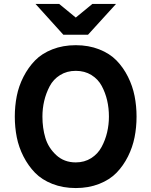

<svg xmlns="http://www.w3.org/2000/svg" viewBox="-20 -941 767 973"><path d="M160 -921H280L364 -852L448 -921H568L426 -765H301ZM65 -245.5Q55 -296 55 -350Q55 -404 65 -454.5Q75 -505 99 -552Q123 -599 157.5 -634.5Q192 -670 245.5 -691Q299 -712 364 -712Q429 -712 482.5 -691Q536 -670 570.5 -634.5Q605 -599 628.5 -552Q652 -505 662 -454.5Q672 -404 672 -350Q672 -296 662 -245.5Q652 -195 628.5 -148Q605 -101 570.5 -65.5Q536 -30 482.5 -9Q429 12 364 12Q299 12 245.5 -9Q192 -30 157.5 -65.5Q123 -101 99 -148Q75 -195 65 -245.5ZM195 -350Q195 -292 210 -242Q225 -192 265 -155Q305 -118 364 -118Q408 -118 442 -139.5Q476 -161 495 -196.5Q514 -232 523 -271Q532 -310 532 -350Q532 -393 523 -432Q514 -471 495.5 -505.5Q477 -540 443 -561Q409 -582 364 -582Q319 -582 284.5 -560.5Q250 -539 231.5 -503.5Q213 -468 204 -429.5Q195 -391 195 -350Z"/></svg>

Font: ReCut ExtraBold
Style: Regular
Weight: 800
Designer: Giant Group (for alternate capitals set)
Version: Version 2.002;FEAKit 1.0